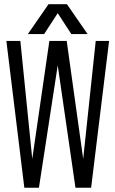

<svg xmlns="http://www.w3.org/2000/svg" viewBox="-20 -877 540 898"><path d="M93.8 1H162.1L250 -571.3L333 1H406.2L490.2 -685.5H427.7L369.1 -133.8L292 -685.5H210.9L130.9 -133.8L75.2 -685.5H9.8ZM186.5 -717.8 250 -815.4 313.5 -717.8H389.6L293 -857.4H207L110.4 -717.8Z"/></svg>

Font: DotumChe
Style: Regular
Weight: 400
Monospace: yes
Version: Version 2.21